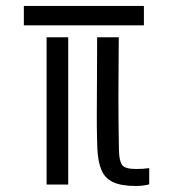

<svg xmlns="http://www.w3.org/2000/svg" viewBox="-20 -619 580 644"><path d="M480.5 -0.6Q470.8 2 459.1 3.4Q447.5 4.8 435.6 4.8Q387 4.8 359.5 -8Q332 -20.9 320.3 -48.6Q308.5 -76.3 306.5 -121.1Q306 -145 305.4 -161.3Q304.9 -177.6 304.8 -192.7Q304.8 -207.9 304.7 -227.3Q304.7 -246.7 304.9 -276.1Q305.1 -305.5 305.3 -350.6Q305.6 -395.7 305.7 -462.9L305.9 -494H378.4L378.2 -462.9Q378.1 -413.9 377.6 -372.2Q377.2 -330.5 377.2 -290.6Q377.3 -250.6 377.6 -207.8Q378 -165 379 -114.1Q380 -78.7 389.7 -65.4Q399.3 -52.2 436.8 -52.2Q450.7 -52.2 459.8 -52.9Q468.8 -53.5 480.5 -55.1ZM136.3 0V-494H208.8V0ZM60 -534V-599.2H462.7V-534Z"/></svg>

Font: Big Shoulders Stencil Display SC Thin
Style: Regular
Weight: 100
Designer: Patric King
Foundry: XO Type Co
Version: Version 2.001